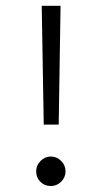

<svg xmlns="http://www.w3.org/2000/svg" viewBox="-20 -638 349 658"><path d="M104 -50.8Q104 -71.3 118.9 -86.4Q133.8 -101.6 154.3 -101.6Q174.8 -101.6 189.7 -86.4Q204.6 -71.3 204.6 -50.8Q204.6 -30.3 189.7 -15.4Q174.8 -0.5 154.3 -0.5Q132.8 -0.5 118.4 -14.9Q104 -29.3 104 -50.8ZM123 -618.2H187.5L181.2 -210.9H129.9Z"/></svg>

Font: Shabnam Thin FD
Style: Thin-FD
Weight: 100
Foundry: DejaVu fonts team - Redesigned by Saber Rastikerdar - Based on Vazir font
Version: Version 5.0.0